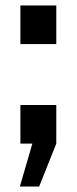

<svg xmlns="http://www.w3.org/2000/svg" viewBox="-20 -528 282 706"><path d="M55 -366V-508H187V-366ZM124 158H53L99 0H55V-142H187V0Z"/></svg>

Font: CST
Style: Medium
Weight: 500
Version: Version 1.00